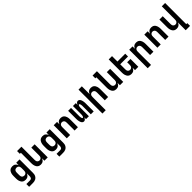

<svg xmlns="http://www.w3.org/2000/svg" viewBox="602 -2958 5395 5395"><g transform="rotate(-45 3300.0 -260.0)"><path d="M317 215H167V105H317Q333 105 348.5 97.5Q364 90 373.5 76Q383 62 386 45.5Q389 29 389 12V-95Q380 -73 365.5 -53Q351 -33 331.5 -18.5Q312 -4 288 2Q264 8 239 8Q213 8 187.5 1Q162 -6 141.5 -22Q121 -38 107 -60.5Q93 -83 85 -107.5Q77 -132 74 -158Q71 -184 71 -210V-310Q71 -336 74 -362Q77 -388 85 -412.5Q93 -437 107 -459.5Q121 -482 141.5 -498Q162 -514 187.5 -521Q213 -528 239 -528Q264 -528 288 -522Q312 -516 331.5 -501.5Q351 -487 365.5 -467Q380 -447 389 -425V-520H521V12Q521 40 516.5 67Q512 94 499.5 118.5Q487 143 467.5 162.5Q448 182 423 194Q398 206 371 210.5Q344 215 317 215ZM296 -102Q316 -102 335.5 -110Q355 -118 367.5 -134Q380 -150 384.5 -170Q389 -190 389 -210V-310Q389 -330 384.5 -350Q380 -370 367.5 -386Q355 -402 335.5 -410Q316 -418 296 -418Q276 -418 256.5 -410Q237 -402 224.5 -386Q212 -370 207.5 -350Q203 -330 203 -310V-210Q203 -190 207.5 -170Q212 -150 224.5 -134Q237 -118 256.5 -110Q276 -102 296 -102Z M843 8Q817 8 792 0.5Q767 -7 747 -23Q727 -39 713.5 -61.5Q700 -84 692.5 -108.5Q685 -133 682 -158.5Q679 -184 679 -210V-625H638V-735H811V-210Q811 -190 815 -170.5Q819 -151 831 -135Q843 -119 861.5 -110.5Q880 -102 900 -102Q920 -102 938.5 -110.5Q957 -119 969 -135Q981 -151 985 -170.5Q989 -190 989 -210V-520H1121V0H989V-94Q980 -72 966.5 -52Q953 -32 933.5 -18Q914 -4 890.5 2Q867 8 843 8Z M1517 215H1367V105H1517Q1533 105 1548.5 97.5Q1564 90 1573.5 76Q1583 62 1586 45.5Q1589 29 1589 12V-95Q1580 -73 1565.5 -53Q1551 -33 1531.5 -18.5Q1512 -4 1488 2Q1464 8 1439 8Q1413 8 1387.5 1Q1362 -6 1341.5 -22Q1321 -38 1307 -60.5Q1293 -83 1285 -107.5Q1277 -132 1274 -158Q1271 -184 1271 -210V-310Q1271 -336 1274 -362Q1277 -388 1285 -412.5Q1293 -437 1307 -459.5Q1321 -482 1341.5 -498Q1362 -514 1387.5 -521Q1413 -528 1439 -528Q1464 -528 1488 -522Q1512 -516 1531.5 -501.5Q1551 -487 1565.5 -467Q1580 -447 1589 -425V-520H1721V12Q1721 40 1716.5 67Q1712 94 1699.5 118.5Q1687 143 1667.5 162.5Q1648 182 1623 194Q1598 206 1571 210.5Q1544 215 1517 215ZM1496 -102Q1516 -102 1535.5 -110Q1555 -118 1567.5 -134Q1580 -150 1584.5 -170Q1589 -190 1589 -210V-310Q1589 -330 1584.5 -350Q1580 -370 1567.5 -386Q1555 -402 1535.5 -410Q1516 -418 1496 -418Q1476 -418 1456.5 -410Q1437 -402 1424.5 -386Q1412 -370 1407.5 -350Q1403 -330 1403 -310V-210Q1403 -190 1407.5 -170Q1412 -150 1424.5 -134Q1437 -118 1456.5 -110Q1476 -102 1496 -102Z M1879 0V-520H2011V-426Q2020 -448 2033.5 -468Q2047 -488 2066.5 -502Q2086 -516 2109.5 -522Q2133 -528 2157 -528Q2183 -528 2208 -520.5Q2233 -513 2253 -497Q2273 -481 2286.5 -458.5Q2300 -436 2307.5 -411.5Q2315 -387 2318 -361.5Q2321 -336 2321 -310V0H2189V-310Q2189 -330 2185 -349.5Q2181 -369 2169 -385Q2157 -401 2138.5 -409.5Q2120 -418 2100 -418Q2080 -418 2061.5 -409.5Q2043 -401 2031 -385Q2019 -369 2015 -349.5Q2011 -330 2011 -310V0Z M2557 8Q2540 8 2524.5 0.5Q2509 -7 2498.5 -19.5Q2488 -32 2480.5 -47Q2473 -62 2468.5 -78Q2464 -94 2460.5 -110.5Q2457 -127 2455 -143.5Q2453 -160 2452.5 -176.5Q2452 -193 2452 -210V-520H2567V-210Q2567 -201 2567 -192.5Q2567 -184 2567.5 -175.5Q2568 -167 2569 -158.5Q2570 -150 2571.5 -141.5Q2573 -133 2575 -125Q2577 -117 2580.5 -109Q2584 -101 2590 -94Q2596 -87 2605 -87Q2613 -87 2619 -94Q2625 -101 2628.5 -109Q2632 -117 2634.5 -125Q2637 -133 2638.5 -141.5Q2640 -150 2640.5 -158.5Q2641 -167 2642 -175.5Q2643 -184 2643 -192.5Q2643 -201 2643 -210V-520H2757V-449Q2762 -463 2769.5 -477.5Q2777 -492 2787.5 -503.5Q2798 -515 2812.5 -521.5Q2827 -528 2843 -528Q2860 -528 2875.5 -520.5Q2891 -513 2901.5 -500.5Q2912 -488 2919.5 -473Q2927 -458 2931.5 -442Q2936 -426 2939.5 -409.5Q2943 -393 2945 -376.5Q2947 -360 2947.5 -343.5Q2948 -327 2948 -310V0H2833V-310Q2833 -319 2833 -327.5Q2833 -336 2832.5 -344.5Q2832 -353 2831 -361.5Q2830 -370 2828.5 -378.5Q2827 -387 2825 -395Q2823 -403 2819.5 -411Q2816 -419 2810 -426Q2804 -433 2795 -433Q2787 -433 2781 -426Q2775 -419 2771.5 -411Q2768 -403 2765.5 -395Q2763 -387 2761.5 -378.5Q2760 -370 2759.5 -361.5Q2759 -353 2758 -344.5Q2757 -336 2757 -327.5Q2757 -319 2757 -310V0H2643V-71Q2638 -57 2630.5 -42.5Q2623 -28 2612.5 -16.5Q2602 -5 2587.5 1.5Q2573 8 2557 8Z M3079 215V-735H3211V-426Q3220 -448 3233.5 -468Q3247 -488 3266.5 -502Q3286 -516 3309.5 -522Q3333 -528 3357 -528Q3383 -528 3408 -520.5Q3433 -513 3453 -497Q3473 -481 3486.5 -458.5Q3500 -436 3507.5 -411.5Q3515 -387 3518 -361.5Q3521 -336 3521 -310V0H3389V-310Q3389 -330 3385 -349.5Q3381 -369 3369 -385Q3357 -401 3338.5 -409.5Q3320 -418 3300 -418Q3280 -418 3261.5 -409.5Q3243 -401 3231 -385Q3219 -369 3215 -349.5Q3211 -330 3211 -310V215Z M3843 8Q3817 8 3792 0.5Q3767 -7 3747 -23Q3727 -39 3713.5 -61.5Q3700 -84 3692.5 -108.5Q3685 -133 3682 -158.5Q3679 -184 3679 -210V-625H3638V-735H3811V-210Q3811 -190 3815 -170.5Q3819 -151 3831 -135Q3843 -119 3861.5 -110.5Q3880 -102 3900 -102Q3920 -102 3938.5 -110.5Q3957 -119 3969 -135Q3981 -151 3985 -170.5Q3989 -190 3989 -210V-520H4121V0H3989V-94Q3980 -72 3966.5 -52Q3953 -32 3933.5 -18Q3914 -4 3890.5 2Q3867 8 3843 8Z M4443 8Q4417 8 4392 0.5Q4367 -7 4347 -23Q4327 -39 4313.5 -61.5Q4300 -84 4292.5 -108.5Q4285 -133 4282 -158.5Q4279 -184 4279 -210V-735H4411V-520H4721V-410H4411V-210Q4411 -190 4415 -170.5Q4419 -151 4431 -135Q4443 -119 4461.5 -110.5Q4480 -102 4500 -102Q4520 -102 4538.5 -110.5Q4557 -119 4569 -135Q4581 -151 4585 -170.5Q4589 -190 4589 -210V-312H4721V0H4589V-94Q4580 -72 4566.5 -52Q4553 -32 4533.5 -18Q4514 -4 4490.5 2Q4467 8 4443 8Z M4879 215V-520H5011V-426Q5020 -448 5033.5 -468Q5047 -488 5066.5 -502Q5086 -516 5109.5 -522Q5133 -528 5157 -528Q5183 -528 5208 -520.5Q5233 -513 5253 -497Q5273 -481 5286.5 -458.5Q5300 -436 5307.5 -411.5Q5315 -387 5318 -361.5Q5321 -336 5321 -310V0H5189V-310Q5189 -330 5185 -349.5Q5181 -369 5169 -385Q5157 -401 5138.5 -409.5Q5120 -418 5100 -418Q5080 -418 5061.5 -409.5Q5043 -401 5031 -385Q5019 -369 5015 -349.5Q5011 -330 5011 -310V215Z M5479 0V-520H5611V-426Q5620 -448 5633.5 -468Q5647 -488 5666.5 -502Q5686 -516 5709.5 -522Q5733 -528 5757 -528Q5783 -528 5808 -520.5Q5833 -513 5853 -497Q5873 -481 5886.5 -458.5Q5900 -436 5907.5 -411.5Q5915 -387 5918 -361.5Q5921 -336 5921 -310V0H5789V-310Q5789 -330 5785 -349.5Q5781 -369 5769 -385Q5757 -401 5738.5 -409.5Q5720 -418 5700 -418Q5680 -418 5661.5 -409.5Q5643 -401 5631 -385Q5619 -369 5615 -349.5Q5611 -330 5611 -310V0Z M6389 215V-94Q6380 -72 6366.5 -52Q6353 -32 6333.5 -18Q6314 -4 6290.5 2Q6267 8 6243 8Q6217 8 6192 0.5Q6167 -7 6147 -23Q6127 -39 6113.5 -61.5Q6100 -84 6092.5 -108.5Q6085 -133 6082 -158.5Q6079 -184 6079 -210V-520H6211V-210Q6211 -190 6215 -170.5Q6219 -151 6231 -135Q6243 -119 6261.5 -110.5Q6280 -102 6300 -102Q6320 -102 6338.5 -110.5Q6357 -119 6369 -135Q6381 -151 6385 -170.5Q6389 -190 6389 -210V-735H6521V105H6562V215Z"/></g></svg>

Font: Iosevka Extrabold Extended
Style: Regular
Weight: 800
Width: 7
Monospace: yes
Designer: Belleve Invis
Foundry: Belleve Invis
Version: Version 32.5.0; ttfautohint (v1.8.4)